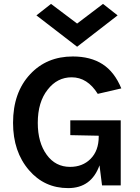

<svg xmlns="http://www.w3.org/2000/svg" viewBox="-20 -952 717 986"><path d="M167 -873 376 -712 584 -873 509 -932 376 -831 242 -932ZM47 -321Q47 -477 135 -571Q220 -662 354 -662Q445 -662 506.5 -622.5Q568 -583 603 -498L482 -470Q429 -555 348 -555Q274 -555 225 -492Q174 -428 174 -321Q174 -220 220 -157Q265 -95 340 -95Q404 -95 445 -136Q487 -178 487 -251V-255L341 -258V-334H600V0H504L491 -103Q449 14 330 14Q208 14 129 -78Q47 -173 47 -321Z"/></svg>

Font: Karmilla
Style: Bold
Weight: 700
Designer: Jonathan Pinhorn
Version: Version 1.000